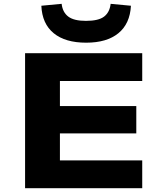

<svg xmlns="http://www.w3.org/2000/svg" viewBox="-20 -983 848 1003"><path d="M111 0V-705H723V-560H293V-429H692V-286H293V-145H723V0ZM430 -760Q321 -760 260.5 -809.5Q200 -859 196 -953L302 -963Q307 -919 336.5 -896.5Q366 -874 429 -874Q495 -874 524 -896.5Q553 -919 558 -963L664 -953Q659 -859 598.5 -809.5Q538 -760 430 -760Z"/></svg>

Font: Nunito Sans 7pt Expanded ExtraBold
Style: Regular
Weight: 800
Width: 7
Designer: Vernon Adams
Foundry: Vernon Adams
Version: Version 3.101;gftools[0.9.27]